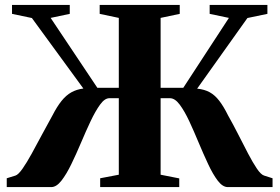

<svg xmlns="http://www.w3.org/2000/svg" viewBox="-20 -763 1140 783"><path d="M7.5 0V-36L43 -47Q54.5 -50.5 71.8 -75Q89 -99.5 109.2 -136.2Q129.5 -173 151.2 -214Q173 -255 193.5 -291.5Q212.5 -328.5 231 -351.5Q249.5 -374.5 271 -386.5Q292.5 -398.5 320 -402L110 -689.5L29 -706.5V-743H264.5V-706.5L186.5 -690L377 -405H464.5V-690L386.5 -706.5V-743H713V-706.5L635 -690V-405H727.5L913.5 -690L835 -706.5V-743H1070.5V-706.5L989 -689.5L784 -401.5Q814 -398.5 835.2 -386.8Q856.5 -375 874.2 -352Q892 -329 910.5 -291.5Q931.5 -254.5 952.2 -213.5Q973 -172.5 992 -136.2Q1011 -100 1027.5 -75.5Q1044 -51 1057 -47L1091.5 -36V0H909Q888 0 868 -26.2Q848 -52.5 828.8 -93.8Q809.5 -135 790.2 -181.2Q771 -227.5 751.8 -268.8Q732.5 -310 713 -336.2Q693.5 -362.5 673 -362.5H635V-50.5L711 -35.5V0H388.5V-36L464.5 -50.5V-362.5H426Q407 -362.5 388 -336.2Q369 -310 349.5 -268.8Q330 -227.5 310.5 -181.2Q291 -135 271 -93.8Q251 -52.5 230.5 -26.2Q210 0 189 0Z"/></svg>

Font: Merriweather 96pt ExtraBold
Style: Regular
Weight: 800
Version: Version 2.100